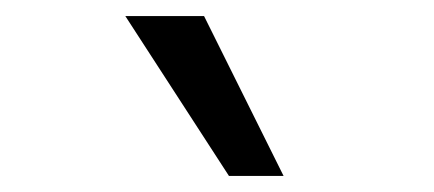

<svg xmlns="http://www.w3.org/2000/svg" viewBox="-20 -775 540 239"><path d="M265 -556 136 -755H234L333 -556Z"/></svg>

Font: Nunito Sans 10pt Medium
Style: Italic
Weight: 500
Italic angle: -9°
Designer: Vernon Adams
Foundry: Vernon Adams
Version: Version 3.101;gftools[0.9.27]